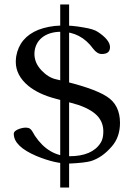

<svg xmlns="http://www.w3.org/2000/svg" viewBox="-20 -725 602 864"><path d="M484 -67C508 -95 520 -130 520 -172C520 -226 500 -266 460 -291C420 -317 344 -343 233 -368C209 -373 187 -387 167 -408C144 -432 134 -458 135 -487C138 -544 183 -582 254 -582C313 -582 362 -557 399 -506C411 -490 424 -482 438 -482C463 -482 475 -492 475 -513C475 -534 457 -557 421 -581C408 -590 386 -597 353 -602C320 -608 287 -611 253 -610C216 -609 182 -602 153 -591C96 -568 63 -528 53 -472C52 -463 51 -455 51 -447C51 -406 70 -370 107 -339C139 -313 180 -294 230 -281C291 -265 326 -255 335 -252C377 -237 406 -219 423 -198C438 -179 445 -158 445 -133C445 -112 441 -94 432 -81C407 -42 360 -22 293 -22C230 -22 178 -53 137 -114C128 -129 121 -146 108 -149C98 -152 85 -151 69 -146C51 -140 42 -132 42 -123C42 -85 76 -52 144 -23C202 1 252 12 293 11C339 9 371 5 389 0C424 -11 455 -33 484 -67ZM251 119H291V-705H251Z"/></svg>

Font: GFS Ignacio
Style: Regular
Weight: 400
Designer: George D. Matthiopoulos
Foundry: George D. Matthiopoulos
Version: Version 1.000